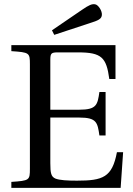

<svg xmlns="http://www.w3.org/2000/svg" viewBox="-20 -911 646 931"><path d="M232 -764 243 -742 413 -798C458 -812 472 -819 474 -838C476 -858 457 -887 442 -890C426 -893 412 -887 377 -863ZM35 0H565L577 -173H547C524 -51 479 -35 353 -35C306 -35 270 -37 249 -45C228 -54 224 -71 224 -120V-341H364C449 -341 453 -317 462 -254H492V-465H462C453 -403 449 -379 364 -379H224V-621C224 -653 229 -657 261 -657H359C473 -657 496 -632 510 -528H540V-692H35V-663C123 -657 125 -655 125 -599V-93C125 -37 123 -35 35 -29Z"/></svg>

Font: Lingua Franca
Style: Regular
Weight: 400
Version: Version 1.19